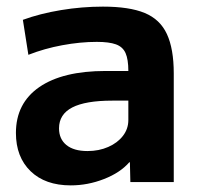

<svg xmlns="http://www.w3.org/2000/svg" viewBox="-20 -550 601 580"><path d="M193.6 10Q116.7 10 72.4 -32.8Q28.1 -75.7 28.1 -148.4Q28.1 -238.1 98.7 -286.9Q169.4 -335.6 299.1 -335.6H367.7Q367.7 -370.6 359.3 -389.6Q350.9 -408.5 330.3 -416Q309.7 -423.5 272.4 -423.5Q222.5 -423.5 168.1 -413.4Q113.7 -403.3 65.7 -384.4L49.1 -490.1Q100.8 -509 164.2 -519.5Q227.6 -530 290.9 -530Q370.8 -530 417.1 -510.8Q463.5 -491.7 484.2 -447.1Q504.9 -402.5 504.9 -328.4V0H373.8L372.4 -59.9H370.7Q343.2 -28.3 294.2 -9.2Q245.3 10 193.6 10ZM244.2 -93.7Q278.9 -93.7 307 -106.1Q335.1 -118.4 351.4 -139.6Q367.7 -160.7 367.7 -187.4V-246H319.1Q238.3 -246 198.3 -225.4Q158.3 -204.7 158.3 -162.3Q158.3 -130.1 180.6 -111.9Q203 -93.7 244.2 -93.7Z"/></svg>

Font: M PLUS 1 Thin
Style: Regular
Weight: 100
Designer: Coji Morishita
Foundry: UNDERFOREST DESIGN
Version: Version 1.001